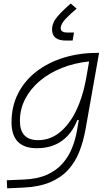

<svg xmlns="http://www.w3.org/2000/svg" viewBox="-20 -818 626 1073"><path d="M20 234.4 18.1 189.5 117.7 185.1Q191.9 181.6 243.7 158Q295.4 134.3 328.9 96.4Q362.3 58.6 381.3 12.2Q400.4 -34.2 409.2 -82.5L420.4 -147H412.1Q382.3 -71.3 325.4 -30.5Q268.6 10.3 185.5 10.3Q44.4 10.3 44.4 -135.3Q44.4 -223.1 80.6 -294.7Q116.7 -366.2 181.9 -417Q247.1 -467.8 334.5 -495.1Q421.9 -522.5 524.4 -522.5H533.7L458.5 -98.1Q446.3 -29.3 423.6 28.8Q400.9 86.9 361.1 130.9Q321.3 174.8 259.5 200.7Q197.8 226.6 107.9 230.5ZM478 -474.6Q395.5 -466.3 325 -438Q254.4 -409.7 202.1 -365.5Q149.9 -321.3 120.6 -264.6Q91.3 -208 91.3 -142.6Q91.3 -34.7 192.9 -34.7Q259.3 -34.7 312 -76.7Q364.7 -118.7 401.9 -192.1Q439 -265.6 457.5 -359.9L461.4 -379.4ZM349.1 -591.3Q271 -591.3 271 -652.8Q271 -691.4 302 -726.8Q333 -762.2 375.5 -798.3L408.2 -769.5Q375.5 -742.7 347.4 -713.4Q319.3 -684.1 319.3 -660.2Q319.3 -636.2 356.9 -636.2H393.6L385.7 -591.3Z"/></svg>

Font: Cascadia Mono PL ExtraLight
Style: Italic
Weight: 200
Italic angle: -10°
Monospace: yes
Designer: Aaron Bell
Foundry: Saja Typeworks
Version: Version 2404.023; ttfautohint (v1.8.4)